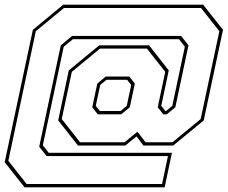

<svg xmlns="http://www.w3.org/2000/svg" viewBox="-29 -764 970 818"><path d="M75.5 34 -9 -73 111 -637 240.5 -744H836.5L921 -637L839 -251L709 -144H582L552.5 -183L505 -144H303L219 -251L264 -464L394 -571H606L690 -464L658 -313L675.5 -291H678.5L705 -313L758.5 -565L733.5 -597H281.5L242.5 -565L153.5 -145L178.5 -113H703.5L672.5 34ZM84.5 20H661.5L686.5 -99H169.5L138 -139L230 -571L278.5 -611H742.5L774 -571L718 -307L681.5 -277H666.5L643 -307L675 -458L597 -557H397L277 -458L234 -257L312 -158H502L556.5 -203L591 -158H706L826 -257L905.5 -631L827.5 -730H243.5L123.5 -631L6.5 -79ZM387.5 -277 364 -307 385.5 -408 421.5 -438H521.5L545.5 -408L524 -307L487.5 -277ZM396.5 -291H484.5L511 -313L530 -402L512.5 -424H424.5L398 -402L379 -313Z"/></svg>

Font: Tourney Thin Thin
Style: Italic
Weight: 250
Italic angle: -12°
Version: Version 1.015